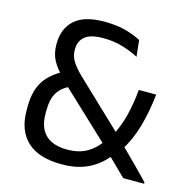

<svg xmlns="http://www.w3.org/2000/svg" viewBox="-99 -745 833 853"><g transform="rotate(15 317.0 -319.0)"><path d="M538.5 0Q529.5 -9 514 -24Q498.5 -39 481.5 -56Q464.5 -73 449.5 -87.2Q434.5 -101.5 427 -109.5L416 -121L174 -348.5L162 -363Q129.5 -396 113.8 -426.2Q98 -456.5 98 -497V-500.5Q98 -570 142 -610Q186 -650 278 -650Q337.5 -650 379.2 -638Q421 -626 448 -611L456 -536Q424 -553 383 -565.5Q342 -578 292.5 -578Q234 -578 208.5 -556.5Q183 -535 183 -498V-495.5Q183 -467 197.8 -443Q212.5 -419 241.5 -391L466.5 -177L486 -155.5Q500.5 -142 515 -127.5Q529.5 -113 544.5 -98Q559.5 -83 574.8 -67.8Q590 -52.5 605 -37Q620 -21.5 634.5 -6.5V0ZM257.5 11.5Q152 11.5 99 -38Q46 -87.5 46 -179V-197.5Q46 -266 72.8 -311.2Q99.5 -356.5 164 -390L207.5 -332.5Q166.5 -313.5 148.8 -283.2Q131 -253 131 -204V-186.5Q131 -123 165 -90.5Q199 -58 264.5 -58Q319.5 -58 357.8 -81Q396 -104 423.5 -147L444.5 -174Q469.5 -219 483.8 -275Q498 -331 504 -396.5H584Q575 -313 554.8 -243.5Q534.5 -174 500 -121.5L478 -98.5Q452.5 -64 421 -39.2Q389.5 -14.5 349.5 -1.5Q309.5 11.5 257.5 11.5Z"/></g></svg>

Font: Anek Telugu
Style: Regular
Weight: 400
Designer: Omkar Bhoir (Telugu), Yesha Goshar (Latin)
Foundry: Ek Type
Version: Version 1.003